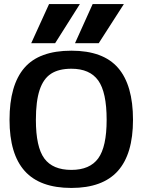

<svg xmlns="http://www.w3.org/2000/svg" viewBox="-20 -912 703 947"><path d="M222 -892H374L252 -699H134ZM437 -892H591L467 -699H350ZM27 -321Q27 -492 100 -577Q173 -662 332 -662Q489 -662 562.5 -577Q636 -492 636 -321Q636 -152 561 -68.5Q486 15 332 15Q177 15 102 -68.5Q27 -152 27 -321ZM506 -321Q506 -457 464.5 -515Q423 -573 332 -573Q270 -573 232 -548.5Q194 -524 175.5 -468.5Q157 -413 157 -321Q157 -187 198.5 -130.5Q240 -74 332 -74Q423 -74 464.5 -131Q506 -188 506 -321Z"/></svg>

Font: Pridi Medium
Style: Regular
Weight: 500
Designer: Katatrad Team
Foundry: CadsonDemak
Version: Version 1.001